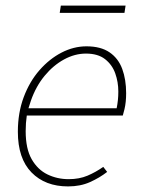

<svg xmlns="http://www.w3.org/2000/svg" viewBox="-20 -656 508 688"><path d="M224 12Q142 12 93 -38Q44 -88 44 -184Q44 -252 65 -308Q86 -364 121.5 -404.5Q157 -445 200.5 -467.5Q244 -490 290 -490Q341 -490 372.5 -468.5Q404 -447 418 -409Q432 -371 432 -322Q432 -306 430.5 -291.5Q429 -277 426 -264.5Q423 -252 420 -242H76Q72 -215 72 -186Q72 -123 93.5 -85.5Q115 -48 150 -31Q185 -14 226 -14Q264 -14 293.5 -26.5Q323 -39 350 -58L364 -40Q337 -19 302.5 -3.5Q268 12 224 12ZM82 -268H398Q401 -283 402.5 -297.5Q404 -312 404 -328Q404 -362 393 -393Q382 -424 356.5 -444Q331 -464 288 -464Q248 -464 209.5 -443Q171 -422 140 -384.5Q109 -347 91 -296Q86 -282 82 -268ZM194 -610 198 -636H430L426 -610Z"/></svg>

Font: Source Sans 3 ExtraLight ExtraLight
Style: Italic
Weight: 250
Italic angle: -11°
Version: Version 3.052;hotconv 1.1.0;makeotfexe 2.6.0